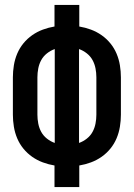

<svg xmlns="http://www.w3.org/2000/svg" viewBox="-20 -755 540 775"><path d="M200 0V-87Q176 -91 153 -99.5Q130 -108 110 -122Q90 -136 74.5 -155Q59 -174 49.5 -196.5Q40 -219 36 -243.5Q32 -268 32 -292V-443Q32 -467 36 -491.5Q40 -516 49.5 -538.5Q59 -561 74.5 -580Q90 -599 110 -613Q130 -627 153 -635.5Q176 -644 200 -648V-735H300V-648Q324 -644 347 -635.5Q370 -627 390 -613Q410 -599 425.5 -580Q441 -561 450.5 -538.5Q460 -516 464 -491.5Q468 -467 468 -443V-292Q468 -268 464 -243.5Q460 -219 450.5 -196.5Q441 -174 425.5 -155Q410 -136 390 -122Q370 -108 347 -99.5Q324 -91 300 -87V0ZM201 -178V-557Q184 -551 169.5 -539.5Q155 -528 146.5 -512.5Q138 -497 134.5 -479Q131 -461 131 -443V-292Q131 -274 134.5 -256Q138 -238 146.5 -222.5Q155 -207 169.5 -195.5Q184 -184 201 -178ZM299 -178Q316 -184 330.5 -195.5Q345 -207 353.5 -222.5Q362 -238 365.5 -256Q369 -274 369 -292V-443Q369 -461 365.5 -479Q362 -497 353.5 -512.5Q345 -528 330.5 -539.5Q316 -551 299 -557Z"/></svg>

Font: Iosevka Term Semibold
Style: Regular
Weight: 600
Monospace: yes
Designer: Belleve Invis
Foundry: Belleve Invis
Version: Version 31.4.0